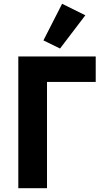

<svg xmlns="http://www.w3.org/2000/svg" viewBox="-20 -997 554 1017"><path d="M77 0V-698H487V-563H229V0ZM432 -916 298 -740 210 -783 309 -977Z"/></svg>

Font: IBM Plex Sans
Style: Bold
Weight: 700
Designer: Mike Abbink, Paul van der Laan, Pieter van Rosmalen
Foundry: Bold Monday
Version: Version 3.201